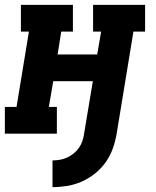

<svg xmlns="http://www.w3.org/2000/svg" viewBox="-21 -550 641 790"><path d="M195 220V110Q210 110 225 107.5Q240 105 254.5 98.5Q269 92 282 81.5Q295 71 304 58Q313 45 318 30Q323 15 325 0L361 -216H198L180 -110H213V0H-1V-110H47L98 -420H65V-530H279V-420H231L216 -326H379L395 -420H362V-530H576V-420H528L459 0Q454 30 443.5 60Q433 90 414.5 116.5Q396 143 370.5 163.5Q345 184 315.5 197Q286 210 255.5 215Q225 220 195 220Z"/></svg>

Font: Iosevka Slab XBdExObl
Style: Regular
Weight: 800
Width: 7
Italic angle: -9°
Monospace: yes
Designer: Belleve Invis
Foundry: Belleve Invis
Version: Version 11.1.0; ttfautohint (v1.8.3)